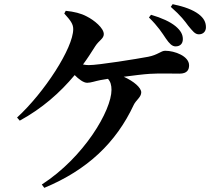

<svg xmlns="http://www.w3.org/2000/svg" viewBox="-20 -849 1040 923"><path d="M778 -663C794 -640 807 -626 824 -626C846 -626 859 -639 859 -661C859 -683 849 -702 824 -723C797 -745 757 -763 706 -778L696 -765C740 -722 759 -691 778 -663ZM885 -725C906 -700 917 -684 936 -684C957 -684 970 -698 970 -718C970 -742 960 -762 935 -781C907 -802 867 -817 810 -829L801 -816C851 -772 868 -748 885 -725ZM193 54C400 -32 538 -163 623 -345C634 -368 659 -382 659 -405C659 -427 624 -458 575 -480C621 -486 668 -492 699 -494C748 -497 805 -495 843 -495C880 -495 889 -514 889 -535C889 -579 820 -605 774 -605C754 -605 739 -585 692 -576C639 -566 454 -536 407 -536C398 -536 389 -537 379 -539C400 -567 419 -597 438 -627C456 -655 479 -663 479 -685C479 -714 433 -752 397 -770C369 -785 336 -793 296 -797L289 -784C320 -750 332 -733 332 -709C332 -618 193 -404 62 -284L75 -269C183 -328 268 -403 339 -488C358 -469 381 -451 399 -451C417 -451 437 -459 463 -464L499 -470C511 -457 516 -440 516 -417C516 -318 384 -93 181 38Z"/></svg>

Font: Noto Serif JP
Style: Bold
Weight: 700
Designer: Ryoko NISHIZUKA 西塚涼子 (kana & ideographs); Frank Grießhammer (Latin, Greek & Cyrillic); Wenlong ZHANG 张文龙 (bopomofo); San
Foundry: Adobe
Version: Version 2.001;hotconv 1.1.0;makeotfexe 2.6.0